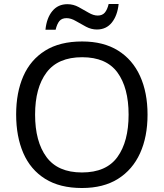

<svg xmlns="http://www.w3.org/2000/svg" viewBox="-20 -933 821 963"><path d="M720 -358Q720 -247 682.5 -164.5Q645 -82 572 -36Q499 10 391 10Q280 10 206.5 -36Q133 -82 97 -165Q61 -248 61 -359Q61 -469 97 -551Q133 -633 206.5 -679Q280 -725 392 -725Q499 -725 572 -679.5Q645 -634 682.5 -551.5Q720 -469 720 -358ZM156 -358Q156 -223 213 -145.5Q270 -68 391 -68Q513 -68 569 -145.5Q625 -223 625 -358Q625 -493 569 -569.5Q513 -646 392 -646Q271 -646 213.5 -569.5Q156 -493 156 -358ZM208 -784Q214 -843 242.5 -877.5Q271 -912 318 -912Q348 -912 374.5 -897.5Q401 -883 425 -869Q449 -855 470 -855Q493 -855 505.5 -869.5Q518 -884 525 -913H575Q569 -855 541 -820Q513 -785 466 -785Q438 -785 411.5 -799Q385 -813 360.5 -827.5Q336 -842 314 -842Q290 -842 278 -827.5Q266 -813 259 -784Z"/></svg>

Font: Go Noto Current
Style: Regular
Weight: 400
Designer: Monotype Design Team
Foundry: Monotype Imaging Inc.
Version: Version 2.007; ttfautohint (v1.8) -l 8 -r 50 -G 200 -x 14 -D